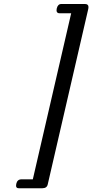

<svg xmlns="http://www.w3.org/2000/svg" viewBox="-20 -746 472 980"><path d="M88.9 169.4Q88.9 169.4 147.5 169.4L343.3 -678.2H284.7Q268.6 -678.2 268.6 -692.9Q268.6 -696.8 269.5 -702.1Q274.9 -725.6 293 -725.6H413.6Q431.6 -725.6 431.6 -710Q431.6 -706.1 430.7 -701.2L223.6 195.3Q219.2 214.8 196.3 214.8H75.7Q62 214.8 62 202.1Q62 197.3 63 192.4Q68.4 169.4 88.9 169.4Z"/></svg>

Font: Caudex
Style: Bold
Weight: 700
Italic angle: -13°
Version: Version 1.04